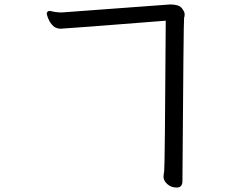

<svg xmlns="http://www.w3.org/2000/svg" viewBox="-20 -759 1040 863"><path d="M774 84Q800 84 800 55Q805 -674 807.5 -679.5Q810 -685 810 -695Q810 -706 797 -722.5Q784 -739 745 -739L257 -703Q231 -703 205 -710Q190 -710 190 -696Q199 -659 223 -639Q236 -630 253 -630Q283 -631 725 -666Q721 -6 718 10Q715 26 715 36Q715 53 732 68.5Q749 84 774 84Z"/></svg>

Font: LXGW WenKai TC
Style: Bold
Weight: 700
Designer: LXGW / Fontworks Inc.
Foundry: LXGW / Fontworks Inc.
Version: Version 1.330;April 28, 2024